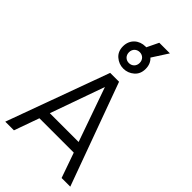

<svg xmlns="http://www.w3.org/2000/svg" viewBox="-332 -1222 1316 1316"><g transform="rotate(45 326.0 -564.5)"><path d="M326 -829C355 -829 381 -839 403 -858C425 -877 436 -903 436 -936C436 -969 425 -995 404 -1014L478 -1129H375L334 -1044C331 -1044 329 -1044 326 -1044C266 -1044 216 -1003 216 -936C216 -903 227 -877 249 -858C271 -839 297 -829 326 -829ZM326 -883C297 -883 274 -904 274 -936C274 -969 298 -989 326 -989C355 -989 378 -968 378 -936C378 -904 355 -883 326 -883ZM95 0 160 -182H493L557 0H641L369 -745H283L11 0ZM186 -257 326 -651 465 -257Z"/></g></svg>

Font: Plus Jakarta Sans
Style: Regular
Weight: 400
Designer: Gumpita Rahayu
Foundry: Tokotype
Version: Version 2.071;gftools[0.9.30]